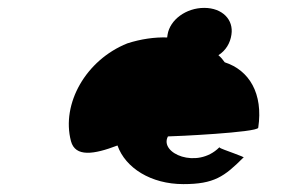

<svg xmlns="http://www.w3.org/2000/svg" viewBox="-20 -776 736 487"><path d="M160 -418C171 -377 218 -384 278 -407C298 -350 363 -309 445 -309C523 -309 549 -328 597 -376C609 -376 542 -397 536 -402C480 -346 383 -387 406 -430C422 -430 633 -440 635 -452C648 -539 612 -598 550 -618C545 -625 541 -630 534 -636C553 -648 564 -667 567 -688C573 -726 544 -756 498 -756C452 -756 411 -726 405 -688L404 -681C372 -682 337 -677 303 -666C198 -624 135 -513 160 -418ZM536 -402C535 -403 536 -403 537 -403Z"/></svg>

Font: Ampere
Style: SCExtIta
Weight: 400
Version: Version 1